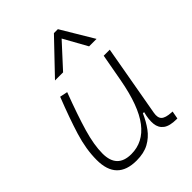

<svg xmlns="http://www.w3.org/2000/svg" viewBox="-227 -913 1040 1040"><g transform="rotate(-45 293.0 -392.5)"><path d="M201.7 10.3Q50.8 10.3 50.8 -145Q50.8 -227.1 78.6 -317.6Q106.4 -408.2 153.3 -527.3L197.8 -518.1Q148.9 -388.7 123.3 -300.8Q97.7 -212.9 97.7 -147.5Q97.7 -34.7 206.5 -34.7Q297.4 -34.7 357.4 -112.8Q417.5 -190.9 448.2 -358.4L477.1 -517.6H523.4L450.7 -106.9Q444.8 -73.2 460.2 -58.1Q475.6 -43 518.6 -40.5L527.3 -40L519 4.9H513.7Q460.9 4.9 435.8 -13.9Q410.6 -32.7 407.2 -66.7Q403.8 -100.6 416 -147H406.7Q387.7 -103 361.6 -67.4Q335.4 -31.7 296.9 -10.7Q258.3 10.3 201.7 10.3ZM403.3 -794.9 514.2 -609.4H457L381.8 -744.6L257.8 -609.4H195.8L373 -794.9Z"/></g></svg>

Font: Cascadia Mono PL ExtraLight
Style: Italic
Weight: 200
Italic angle: -10°
Monospace: yes
Designer: Aaron Bell
Foundry: Saja Typeworks
Version: Version 2404.023; ttfautohint (v1.8.4)